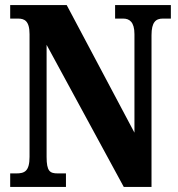

<svg xmlns="http://www.w3.org/2000/svg" viewBox="-20 -734 700 754"><path d="M20 0H239V-53H207C176 -53 163 -61 163 -118V-558L466 0H575V-596C575 -647 592 -661 619 -661H651V-714H432V-661H464C488 -661 508 -648 508 -600V-213L242 -714H20V-661H51C75 -661 96 -653 96 -600V-118C96 -61 76 -53 44 -53H20Z"/></svg>

Font: Noto Serif Lao ExtraCondensed ExtraBold
Style: Regular
Weight: 800
Width: 2
Designer: Monotype Design Team
Foundry: Monotype Imaging Inc.
Version: Version 2.003